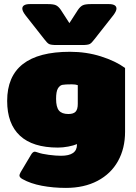

<svg xmlns="http://www.w3.org/2000/svg" viewBox="-20 -748 666 938"><path d="M196 -557 104 -674Q89 -694 89 -706Q89 -717 98.5 -722.5Q108 -728 125 -728H214Q242 -728 254 -722Q266 -716 277 -700L319 -635L361 -700Q372 -716 384 -722Q396 -728 424 -728H513Q530 -728 539.5 -722.5Q549 -717 549 -706Q549 -694 534 -674L442 -557Q428 -538 418.5 -533Q409 -528 381 -528H257Q229 -528 219.5 -533Q210 -538 196 -557ZM90 127Q75 119 75 109Q75 104 81 93L131 9Q140 -7 150 -7Q153 -7 165 -3Q184 4 218.5 8.5Q253 13 278 13Q356 13 356 -41V-44Q340 -37 313.5 -32Q287 -27 263 -27Q140 -27 77.5 -85Q15 -143 15 -255Q15 -495 322 -495Q402 -495 473 -472.5Q544 -450 591 -416V-104Q591 -23 556.5 39Q522 101 456.5 135.5Q391 170 302 170Q240 170 184.5 159.5Q129 149 90 127ZM360 -240V-332Q349 -336 331 -336Q298 -336 285 -333.5Q272 -331 263 -316Q254 -301 254 -265Q254 -225 268 -208Q282 -191 314 -191Q339 -191 349.5 -202.5Q360 -214 360 -240Z"/></svg>

Font: Mitr
Style: Bold
Weight: 700
Designer: Thanarat Vachiruckul
Foundry: Cadson Demak
Version: Version 1.003